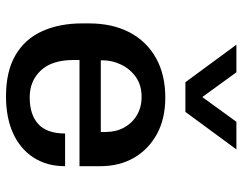

<svg xmlns="http://www.w3.org/2000/svg" viewBox="-104 -694 808 640"><g transform="rotate(90 300.0 -374.0)"><path d="M301 10Q218 10 164 -21.5Q110 -53 84 -110.5Q58 -168 58 -244V-267Q58 -345 88 -402Q118 -459 173.5 -490Q229 -521 305 -521Q376 -521 427 -493Q478 -465 506 -416.5Q534 -368 534 -304V-235H180V-215Q180 -143 215 -106Q250 -69 304 -69Q363 -69 394 -98Q425 -127 425 -187H534Q534 -126 505 -81.5Q476 -37 424 -13.5Q372 10 301 10ZM181 -306H420V-321Q420 -356 405.5 -383Q391 -410 364.5 -426Q338 -442 303 -442Q264 -442 237 -423Q210 -404 195.5 -374Q181 -344 181 -312ZM478 -758 353 -588H254L129 -758H221L335 -601H272L386 -758Z"/></g></svg>

Font: Chivo Mono Medium Medium
Style: Regular
Weight: 500
Monospace: yes
Version: Version 1.008